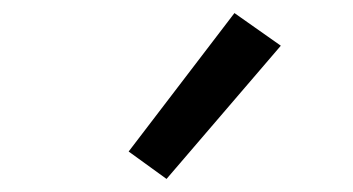

<svg xmlns="http://www.w3.org/2000/svg" viewBox="-20 -819 540 294"><path d="M235 -545 177 -587 339 -799 410 -749Z"/></svg>

Font: Iosevka Etoile
Style: Regular
Weight: 400
Designer: Belleve Invis
Foundry: Belleve Invis
Version: Version 33.2.4